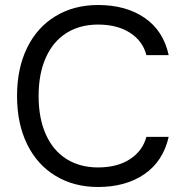

<svg xmlns="http://www.w3.org/2000/svg" viewBox="-20 -735 725 766"><path d="M653 -189Q631 -92 556.5 -40.5Q482 11 371 11Q275 11 201.5 -33.5Q128 -78 88 -160Q48 -242 48 -352Q48 -462 88 -544Q128 -626 201.5 -670.5Q275 -715 371 -715Q483 -715 557.5 -663.5Q632 -612 653 -515H564Q550 -571 499 -604Q448 -637 371 -637Q299 -637 245.5 -603.5Q192 -570 163 -505.5Q134 -441 134 -352Q134 -263 163 -198.5Q192 -134 245.5 -100.5Q299 -67 371 -67Q448 -67 498.5 -100Q549 -133 564 -189Z"/></svg>

Font: CBA Beacon Sans
Style: Regular
Weight: 400
Designer: Wei Huang
Foundry: Wei Huang
Version: Version 1.002